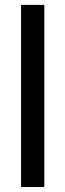

<svg xmlns="http://www.w3.org/2000/svg" viewBox="-20 -754 264 774"><path d="M64.9 0V-734.4H158.7V0Z"/></svg>

Font: Basically A Sans Serif Medium
Style: Regular
Weight: 500
Designer: Hyung-Suk Kim
Foundry: Mental Design
Version: 1.000